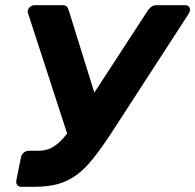

<svg xmlns="http://www.w3.org/2000/svg" viewBox="-20 -720 753 740"><path d="M63 0Q52 0 46.5 -7Q41 -14 43 -25L61 -114Q63 -125 72 -132Q81 -139 91 -139H129Q157 -139 179 -150.5Q201 -162 223 -186.5Q245 -211 270 -250L550 -680Q557 -690 565 -695Q573 -700 583 -700H694Q703 -700 708.5 -693.5Q714 -687 712 -679Q711 -675 709 -670.5Q707 -666 704 -662L407 -204Q370 -148 339 -109Q308 -70 275.5 -46Q243 -22 204 -11Q165 0 112 0ZM248 -177 88 -669Q87 -671 86.5 -673Q86 -675 87 -678Q88 -687 96 -693.5Q104 -700 114 -700H221Q232 -700 237 -695Q242 -690 245 -680L353 -333Z"/></svg>

Font: Rubik SemiBold
Style: Italic
Weight: 600
Italic angle: -12°
Designer: Hubert and Fischer
Foundry: Hubert and Fischer
Version: Version 2.300;gftools[0.9.30]